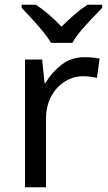

<svg xmlns="http://www.w3.org/2000/svg" viewBox="-20 -786 453 806"><path d="M335 -546Q350 -546 367.5 -544.5Q385 -543 398 -540L387 -459Q374 -462 358.5 -464Q343 -466 329 -466Q288 -466 252 -443.5Q216 -421 194.5 -380.5Q173 -340 173 -286V0H85V-536H157L167 -438H171Q197 -482 238 -514Q279 -546 335 -546ZM194 -606Q181 -629 159 -655.5Q137 -682 113 -708Q89 -734 71 -753V-766H131Q157 -749 185 -725Q213 -701 238 -674Q265 -701 293 -725Q321 -749 347 -766H409V-753Q390 -734 365.5 -708Q341 -682 318.5 -655.5Q296 -629 284 -606Z"/></svg>

Font: Noto Sans Anatolian Hieroglyphs
Style: Regular
Weight: 400
Designer: Monotype Design Team
Foundry: Monotype Imaging Inc.
Version: Version 2.001; ttfautohint (v1.8.4.7-5d5b)